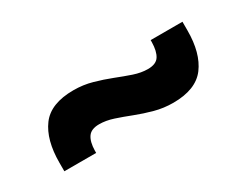

<svg xmlns="http://www.w3.org/2000/svg" viewBox="-35 -553 617 481"><g transform="rotate(-30 274.0 -312.0)"><path d="M374.5 -235Q347 -235 321.2 -242Q295.5 -249 271.8 -258.2Q248 -267.5 226.8 -274.5Q205.5 -281.5 186 -281.5Q163 -281.5 153.8 -268.2Q144.5 -255 144 -229.5V-223H52V-247.5Q52 -313.5 79.5 -350.5Q107 -387.5 173 -387.5Q201 -387.5 226.8 -380.2Q252.5 -373 276 -363.8Q299.5 -354.5 321 -347.2Q342.5 -340 361.5 -340Q385.5 -340 394.2 -353.8Q403 -367.5 403.5 -393.5V-399.5H495.5V-374.5Q495.5 -309 467.8 -272Q440 -235 374.5 -235Z"/></g></svg>

Font: Anek Devanagari Medium SemiBold
Style: Regular
Weight: 600
Version: Version 1.003